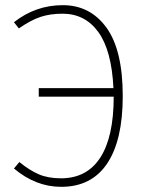

<svg xmlns="http://www.w3.org/2000/svg" viewBox="-20 -713 569 743"><path d="M223 -693Q329 -693 392 -606Q455 -519 455 -341Q455 -170 394.5 -80Q334 10 217 10Q118 10 34 -61L55 -86Q94 -54 130 -38.5Q166 -23 216 -23Q316 -23 368 -103Q420 -183 420 -339H130V-372H419Q412 -518 360.5 -589Q309 -660 222 -660Q174 -660 136.5 -647.5Q99 -635 53 -603L34 -627Q118 -693 223 -693Z"/></svg>

Font: Fira Sans UltraLight
Style: Regular
Weight: 200
Designer: Carrois Corporate & Edenspiekermann AG
Foundry: Carrois Corporate GbR & Edenspiekermann AG
Version: Version 4.106;PS 004.106;hotconv 1.0.70;makeotf.lib2.5.58329